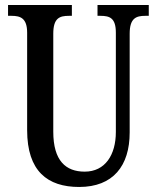

<svg xmlns="http://www.w3.org/2000/svg" viewBox="-20 -734 624 764"><path d="M295 10C430 10 496 -74 496 -207V-600C496 -662 522 -671 558 -671H572V-714H368V-671H380C417 -671 441 -662 441 -604V-209C441 -117 398 -51 317 -51C242 -51 192 -94 192 -210V-600C192 -662 217 -671 254 -671H266V-714H12V-671H26C61 -671 88 -662 88 -604V-216C88 -53 169 10 295 10Z"/></svg>

Font: Noto Serif Ethiopic ExtraCondensed Medium
Style: Regular
Weight: 500
Width: 2
Designer: Monotype Design Team
Foundry: Monotype Imaging Inc.
Version: Version 2.102